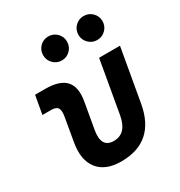

<svg xmlns="http://www.w3.org/2000/svg" viewBox="-177 -870 941 1003"><g transform="rotate(-30 293.0 -368.5)"><path d="M265.1 9.8Q169.9 9.8 126.2 -45.9Q82.5 -101.6 99.6 -200.2L123.5 -338.4Q130.4 -376 120.8 -391.4Q111.3 -406.7 81.1 -406.7H28.3L47.9 -517.6H108.9Q196.8 -517.6 232.2 -477.8Q267.6 -438 252.4 -355.5L225.6 -202.6Q208 -102.5 284.7 -102.5Q361.3 -102.5 378.9 -202.6L434.1 -517.6H560.1L504.4 -200.2Q467.3 9.8 265.1 9.8ZM472.7 -602.5Q442.9 -602.5 421.6 -623.8Q400.4 -645 400.4 -674.8Q400.4 -705.1 421.6 -726.1Q442.9 -747.1 472.7 -747.1Q502.9 -747.1 524.2 -726.1Q545.4 -705.1 545.4 -674.8Q545.4 -645 524.2 -623.8Q502.9 -602.5 472.7 -602.5ZM259.3 -602.5Q229.5 -602.5 208.5 -623.8Q187.5 -645 187.5 -674.8Q187.5 -705.1 208.5 -726.1Q229.5 -747.1 259.3 -747.1Q289.6 -747.1 310.5 -726.1Q331.5 -705.1 331.5 -674.8Q331.5 -645 310.5 -623.8Q289.6 -602.5 259.3 -602.5Z"/></g></svg>

Font: Cascadia Code NF SemiBold
Style: Italic
Weight: 600
Italic angle: -10°
Monospace: yes
Designer: Aaron Bell
Foundry: Saja Typeworks
Version: Version 2404.023; ttfautohint (v1.8.4)